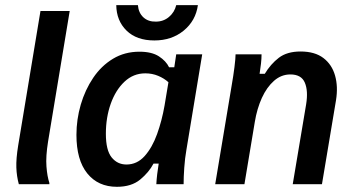

<svg xmlns="http://www.w3.org/2000/svg" viewBox="-20 -709 1361 739"><path d="M52.5 0Q44.2 -30 42.9 -64.2Q41.7 -98.3 50 -149.2L135.8 -666.7H248.3L165 -164.2Q155.8 -106.7 158.8 -68.3Q161.7 -30 170 -5V0Z M430 10Q357.5 10 315.8 -41.7Q274.2 -93.3 274.2 -190Q274.2 -249.2 290.8 -306.2Q307.5 -363.3 338.8 -409.6Q370 -455.8 415 -482.9Q460 -510 516.7 -510Q564.2 -510 591.7 -492.1Q619.2 -474.2 630.8 -450H650.8L658.3 -500H758.3L697.5 -132.5Q691.7 -100 689.2 -63.3Q686.7 -26.7 686.7 0H581.7Q582.5 -16.7 585 -38.3Q587.5 -60 590.8 -79.2H570.8Q553.3 -45.8 519.6 -17.9Q485.8 10 430 10ZM466.7 -75.8Q507.5 -75.8 536.7 -108.3Q565.8 -140.8 584.6 -192.9Q603.3 -245 613.3 -302.5L628.3 -392.5Q611.7 -407.5 588.8 -417.1Q565.8 -426.7 539.2 -426.7Q493.3 -426.7 459.2 -394.6Q425 -362.5 406.2 -309.6Q387.5 -256.7 387.5 -194.2Q387.5 -130.8 409.6 -103.3Q431.7 -75.8 466.7 -75.8ZM574.2 -553.3Q505.8 -553.3 467.1 -591.2Q428.3 -629.2 427.5 -689.2H510.8Q513.3 -659.2 532.1 -642.1Q550.8 -625 580 -625.8Q609.2 -625.8 630.4 -643.8Q651.7 -661.7 658.3 -689.2H741.7Q733.3 -629.2 687.1 -591.2Q640.8 -553.3 574.2 -553.3Z M808.3 0 871.7 -380Q878.3 -417.5 882.5 -451.2Q886.7 -485 886.7 -500H986.7Q986.7 -483.3 984.6 -464.6Q982.5 -445.8 979.2 -425H999.2Q1021.7 -462.5 1053.3 -486.7Q1085 -510.8 1136.7 -510.8Q1191.7 -510.8 1224.6 -485.8Q1257.5 -460.8 1269.6 -418.3Q1281.7 -375.8 1273.3 -323.3L1219.2 0H1106.7L1158.3 -307.5Q1166.7 -359.2 1153.3 -390.8Q1140 -422.5 1097.5 -422.5Q1062.5 -422.5 1034.6 -397.9Q1006.7 -373.3 987.9 -332.1Q969.2 -290.8 960.8 -240L920.8 0Z"/></svg>

Font: Familjen Grotesk GF Medium
Style: Italic
Weight: 500
Designer: Anders Wikstroem, Jonas Baeckman, Matilda Gysing, Kristian Moeller
Foundry: Familjen STHML AB
Version: Version 2.000; Beta; Release 4; Build 6